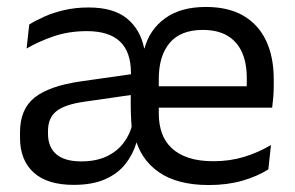

<svg xmlns="http://www.w3.org/2000/svg" viewBox="-20 -521 849 552"><path d="M580.5 11Q489.5 11 436 -26.5Q382.5 -64 367 -131L359 -147.5Q357 -173 356.2 -197.8Q355.5 -222.5 356 -250L356.5 -311Q356.5 -372 324.8 -401.8Q293 -431.5 230 -431.5Q177.5 -431.5 134 -416.5Q90.5 -401.5 56.5 -381.5L64 -450.5Q82.5 -462 107.5 -473.2Q132.5 -484.5 164.8 -492Q197 -499.5 235 -499.5Q306 -499.5 344.8 -468Q383.5 -436.5 394.5 -382H395.5Q410 -436 454.8 -468.5Q499.5 -501 572 -501Q636.5 -501 679.8 -475.8Q723 -450.5 745 -404Q767 -357.5 767 -293V-275Q767 -259 765.8 -243Q764.5 -227 762.5 -211.5H688Q689 -235.5 689.2 -256.8Q689.5 -278 689.5 -296.5Q689.5 -341 675.2 -371.8Q661 -402.5 633 -418.8Q605 -435 563 -435Q499.5 -435 468 -397.8Q436.5 -360.5 436.5 -294V-246.5V-236.5V-194.5Q436.5 -163.5 445.5 -138.2Q454.5 -113 473.8 -95Q493 -77 522.8 -67.2Q552.5 -57.5 593.5 -57.5Q641 -57.5 681.8 -70Q722.5 -82.5 759 -104L751.5 -34Q719 -13.5 675.8 -1.2Q632.5 11 580.5 11ZM191.5 10.5Q116 10.5 76.8 -25Q37.5 -60.5 37.5 -125.5V-140Q37.5 -207.5 79.8 -240.8Q122 -274 212 -287L366.5 -309L371 -250L222 -228.5Q166 -220.5 142 -201.2Q118 -182 118 -144.5V-136.5Q118 -98 142 -77.5Q166 -57 213.5 -57Q255.5 -57 285.8 -71Q316 -85 335 -109.8Q354 -134.5 360.5 -164.5L387 -111.5H372.5Q362.5 -77.5 340.8 -49.8Q319 -22 282.5 -5.8Q246 10.5 191.5 10.5ZM745.5 -211.5H398.5V-273H745.5Z"/></svg>

Font: Anek Malayalam Medium
Style: Regular
Weight: 400
Version: Version 1.003